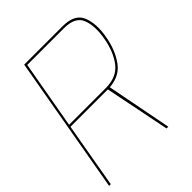

<svg xmlns="http://www.w3.org/2000/svg" viewBox="-202 -782 889 889"><g transform="rotate(-45 242.0 -337.5)"><path d="M-9 0H2L58 -320H299.5Q379 -320 417.2 -371.2Q455.5 -422.5 468.5 -497.5Q482 -572.5 461.2 -623.8Q440.5 -675 361 -675H110ZM367 0H378.5L314.5 -329.5L302 -324ZM60 -331 119 -664H359.5Q433 -664 451.5 -617.2Q470 -570.5 457 -497.5Q444.5 -425 408.5 -378Q372.5 -331 300.5 -331Z"/></g></svg>

Font: Anybody Thin
Style: Italic
Weight: 100
Italic angle: -10°
Designer: Tyler Finck
Foundry: Etcetera Type Company
Version: Version 1.114;gftools[0.9.25]